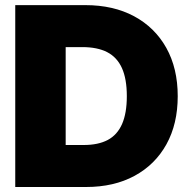

<svg xmlns="http://www.w3.org/2000/svg" viewBox="-20 -748 753 768"><path d="M324.2 0H125V-168H314.9Q373 -168 411.1 -188.2Q449.2 -208.5 468.3 -252Q487.3 -295.4 487.3 -363.3Q487.3 -432.1 467.8 -475.6Q448.2 -519 408.9 -539.3Q369.6 -559.6 309.1 -559.6H122.1V-727.5H321.3Q433.6 -727.5 516.6 -682.9Q599.6 -638.2 645.3 -556.4Q690.9 -474.6 690.9 -363.3Q690.9 -252.4 645.8 -170.9Q600.6 -89.4 518.3 -44.7Q436 0 324.2 0ZM242.7 -727.5V0H41V-727.5Z"/></svg>

Font: Inter 28pt Black
Style: Regular
Weight: 900
Designer: Rasmus Andersson
Foundry: rsms
Version: Version 4.001;git-66647c0bb